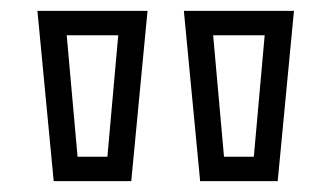

<svg xmlns="http://www.w3.org/2000/svg" viewBox="-20 -774 611 354"><path d="M252 -754 222 -440H79L49 -754ZM103 -709 123 -485H178L198 -709ZM522 -754 492 -440H349L319 -754ZM373 -709 393 -485H448L468 -709Z"/></svg>

Font: Geostar
Style: Regular
Weight: 400
Designer: Joe Prince
Foundry: Joe Prince
Version: Version 1.002